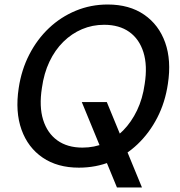

<svg xmlns="http://www.w3.org/2000/svg" viewBox="-20 -732 797 852"><path d="M499 100 343 -279H454L610 100ZM330 12Q235 12 169.5 -32.5Q104 -77 75.5 -156.5Q47 -236 63 -341Q75 -422 110 -490Q145 -558 197.5 -607.5Q250 -657 316.5 -684.5Q383 -712 458 -712Q554 -712 619.5 -667Q685 -622 713 -543Q741 -464 725 -360Q713 -278 678 -210Q643 -142 590.5 -92Q538 -42 472 -15Q406 12 330 12ZM346 -77Q399 -77 444.5 -96.5Q490 -116 526.5 -153Q563 -190 588 -242Q613 -294 622 -359Q635 -441 616.5 -500Q598 -559 553.5 -590.5Q509 -622 442 -622Q390 -622 344 -602.5Q298 -583 261 -546.5Q224 -510 199.5 -458.5Q175 -407 166 -342Q153 -259 171.5 -200Q190 -141 234.5 -109Q279 -77 346 -77Z"/></svg>

Font: DM Sans 10pt Medium
Style: Italic
Weight: 500
Italic angle: -10°
Version: Version 4.004;gftools[0.9.30]